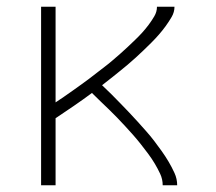

<svg xmlns="http://www.w3.org/2000/svg" viewBox="-20 -550 640 570"><path d="M102 0V-530H145V-246Q157 -254 169.5 -262.5Q182 -271 194.5 -280Q207 -289 219 -297.5Q231 -306 243 -315Q255 -324 267 -333.5Q279 -343 291 -352Q303 -361 314.5 -371Q326 -381 337 -390.5Q348 -400 359 -410.5Q370 -421 381 -431.5Q392 -442 402 -453Q412 -464 421 -476Q430 -488 438 -501.5Q446 -515 446 -530H498Q498 -514 489.5 -499.5Q481 -485 471.5 -472Q462 -459 451.5 -447Q441 -435 429.5 -423.5Q418 -412 406.5 -401Q395 -390 383 -379Q371 -368 358.5 -357.5Q346 -347 333.5 -337Q321 -327 308.5 -317Q296 -307 283 -297Q297 -284 310.5 -270.5Q324 -257 337 -243.5Q350 -230 363 -216.5Q376 -203 388.5 -189Q401 -175 413.5 -161Q426 -147 437.5 -132Q449 -117 460 -101.5Q471 -86 480.5 -70Q490 -54 498 -36.5Q506 -19 506 0H463Q463 -18 455.5 -34Q448 -50 439 -65Q430 -80 419.5 -94Q409 -108 398 -122Q387 -136 375.5 -149Q364 -162 352 -175Q340 -188 328 -200.5Q316 -213 303.5 -225Q291 -237 278 -249.5Q265 -262 253 -274Q226 -254 199 -235.5Q172 -217 145 -199V0Z"/></svg>

Font: Iosevka Curly Slab XLtEx
Style: Regular
Weight: 200
Width: 7
Monospace: yes
Designer: Belleve Invis
Foundry: Belleve Invis
Version: Version 11.1.0; ttfautohint (v1.8.3)